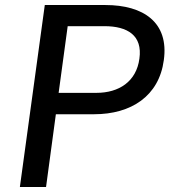

<svg xmlns="http://www.w3.org/2000/svg" viewBox="-20 -743 674 763"><path d="M59 0H163L202 -289H354C501 -289 612 -361 631 -504C652 -654 550 -723 399 -723H158ZM213 -374 249 -639H395C487 -639 547 -602 534 -510C522 -419 453 -374 363 -374Z"/></svg>

Font: United Sans Medium
Style: Italic
Weight: 500
Italic angle: -8°
Designer: Pablo Impallari, Rodrigo Fuenzalida (Modified by Dan O. Williams)
Version: Version 1.000;PS 001.000;hotconv 1.0.88;makeotf.lib2.5.64775